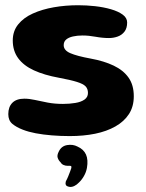

<svg xmlns="http://www.w3.org/2000/svg" viewBox="-20 -514 572 752"><path d="M253.5 19Q217 19 183 16.2Q149 13.5 120 8Q91 2.5 69.5 -6Q44.5 -15.5 28.5 -28.8Q12.5 -42 12.5 -67Q12.5 -95.5 28.5 -111.5Q44.5 -127.5 75.5 -127.5Q94.5 -127.5 117 -122.5Q139.5 -117.5 166.8 -112.2Q194 -107 226.5 -107Q252.5 -107 275 -110.8Q297.5 -114.5 311 -124Q324.5 -133.5 324.5 -150Q324.5 -166 315.2 -175.8Q306 -185.5 281.2 -193.2Q256.5 -201 210.5 -209.5Q153 -220 112.8 -238.5Q72.5 -257 51.2 -286Q30 -315 30 -355.5Q30 -392 51 -418.2Q72 -444.5 108.5 -461Q145 -477.5 190.8 -485.5Q236.5 -493.5 286.5 -493.5Q319 -493.5 352.5 -489.8Q386 -486 414.5 -477.8Q443 -469.5 460.5 -456.8Q478 -444 478 -426Q478 -403.5 467.5 -390Q457 -376.5 440.8 -370.8Q424.5 -365 407 -365Q381.5 -365 354.5 -370Q327.5 -375 303 -375Q282.5 -375 265.8 -371.2Q249 -367.5 239.2 -359.2Q229.5 -351 229.5 -337Q229.5 -317 255.2 -305.8Q281 -294.5 335.5 -284.5Q387.5 -275 425.2 -257Q463 -239 483.5 -210Q504 -181 504 -137Q504 -96.5 485 -67.2Q466 -38 432 -18.8Q398 0.5 352.5 9.8Q307 19 253.5 19ZM253 218Q240 216 237.8 209.8Q235.5 203.5 238 196Q242.5 188 247 177.2Q251.5 166.5 254.5 158Q257.5 151 259 145.2Q260.5 139.5 259 137Q257.5 135.5 254.2 135.5Q251 135.5 245.5 135.5Q236.5 135.5 229 132.2Q221.5 129 217.5 122Q209.5 114.5 206 104.2Q202.5 94 210.5 79Q220.5 58 243 54.2Q265.5 50.5 283.5 60Q307.5 70.5 316.8 91.2Q326 112 320.5 143.5Q317.5 160.5 308.5 176Q299.5 191.5 288.5 201.5Q281 209.5 271.5 214.2Q262 219 253 218Z"/></svg>

Font: Gluten SemiBold
Style: Regular
Weight: 600
Designer: Tyler Finck
Foundry: Etcetera Type Company
Version: Version 1.300